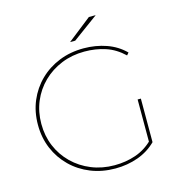

<svg xmlns="http://www.w3.org/2000/svg" viewBox="-124 -977 1022 1090"><g transform="rotate(-15 387.0 -432.0)"><path d="M421 3Q343 3 277 -23.5Q211 -50 162 -98Q113 -146 86 -210Q59 -274 59 -350Q59 -426 86 -490Q113 -554 162 -602Q211 -650 277 -676.5Q343 -703 421 -703Q492 -703 554.5 -681Q617 -659 662 -614L650 -600Q602 -646 544.5 -665Q487 -684 421 -684Q348 -684 285.5 -658.5Q223 -633 176.5 -587.5Q130 -542 104.5 -481.5Q79 -421 79 -350Q79 -279 104.5 -218.5Q130 -158 176.5 -112.5Q223 -67 285.5 -41.5Q348 -16 421 -16Q487 -16 545.5 -36Q604 -56 650 -102L662 -87Q617 -42 554.5 -19.5Q492 3 421 3ZM662 -87 643 -89V-343H662ZM357 -757 497 -867H537L387 -757Z"/></g></svg>

Font: Montserrat Thin
Style: Regular
Weight: 100
Designer: Julieta Ulanovsky
Foundry: Julieta Ulanovsky
Version: Version 9.000